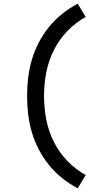

<svg xmlns="http://www.w3.org/2000/svg" viewBox="-20 -861 588 1042"><path d="M402 161Q358 138 318.5 106.5Q279 75 247 36Q215 -3 191.5 -48Q168 -93 153.5 -141Q139 -189 133 -239.5Q127 -290 127 -340Q127 -390 133 -440.5Q139 -491 153.5 -539Q168 -587 191.5 -632Q215 -677 247 -716Q279 -755 318.5 -786.5Q358 -818 402 -841L445 -769Q389 -738 344.5 -691.5Q300 -645 271.5 -587.5Q243 -530 231 -467Q219 -404 219 -340Q219 -276 231 -213Q243 -150 271.5 -92.5Q300 -35 344.5 11.5Q389 58 445 89Z"/></svg>

Font: Iosevka Semi-Condensed Medium
Style: Regular
Weight: 500
Monospace: yes
Designer: Belleve Invis
Foundry: Belleve Invis
Version: Version 27.3.5